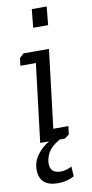

<svg xmlns="http://www.w3.org/2000/svg" viewBox="-96 -690 448 938"><g transform="rotate(-10 128.0 -221.0)"><path d="M125 -560 134 -651H208L199 -560ZM194 189Q156 209 114 209Q21 209 21 126Q21 86 45.5 53Q70 20 105 0H61L108 -388H31L36 -426L57 -445H183L136 -57H211L206 -17L184 0H158Q114 25 99 53Q84 81 84 106Q84 155 136 155Q164 155 191 140Z"/></g></svg>

Font: Zilla Slab
Style: Italic
Weight: 400
Italic angle: -6°
Designer: Typotheque.com
Foundry: Typotheque type foundry
Version: Version 1.1; 2017; ttfautohint (v1.6)